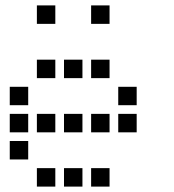

<svg xmlns="http://www.w3.org/2000/svg" viewBox="-20 -704 640 708"><path d="M117 -684Q116 -684 116 -684Q116 -684 116 -683V-617Q116 -616 116 -616Q116 -616 117 -616H183Q184 -616 184 -616Q184 -616 184 -617V-683Q184 -684 184 -684Q184 -684 183 -684ZM317 -684Q316 -684 316 -684Q316 -684 316 -683V-617Q316 -616 316 -616Q316 -616 317 -616H383Q384 -616 384 -616Q384 -616 384 -617V-683Q384 -684 384 -684Q384 -684 383 -684ZM117 -484Q116 -484 116 -484Q116 -484 116 -483V-417Q116 -416 116 -416Q116 -416 117 -416H183Q184 -416 184 -416Q184 -416 184 -417V-483Q184 -484 184 -484Q184 -484 183 -484ZM217 -484Q216 -484 216 -484Q216 -484 216 -483V-417Q216 -416 216 -416Q216 -416 217 -416H283Q284 -416 284 -416Q284 -416 284 -417V-483Q284 -484 284 -484Q284 -484 283 -484ZM317 -484Q316 -484 316 -484Q316 -484 316 -483V-417Q316 -416 316 -416Q316 -416 317 -416H383Q384 -416 384 -416Q384 -416 384 -417V-483Q384 -484 384 -484Q384 -484 383 -484ZM17 -384Q16 -384 16 -384Q16 -384 16 -383V-317Q16 -316 16 -316Q16 -316 17 -316H83Q84 -316 84 -316Q84 -316 84 -317V-383Q84 -384 84 -384Q84 -384 83 -384ZM417 -384Q416 -384 416 -384Q416 -384 416 -383V-317Q416 -316 416 -316Q416 -316 417 -316H483Q484 -316 484 -316Q484 -316 484 -317V-383Q484 -384 484 -384Q484 -384 483 -384ZM17 -284Q16 -284 16 -284Q16 -284 16 -283V-217Q16 -216 16 -216Q16 -216 17 -216H83Q84 -216 84 -216Q84 -216 84 -217V-283Q84 -284 84 -284Q84 -284 83 -284ZM117 -284Q116 -284 116 -284Q116 -284 116 -283V-217Q116 -216 116 -216Q116 -216 117 -216H183Q184 -216 184 -216Q184 -216 184 -217V-283Q184 -284 184 -284Q184 -284 183 -284ZM217 -284Q216 -284 216 -284Q216 -284 216 -283V-217Q216 -216 216 -216Q216 -216 217 -216H283Q284 -216 284 -216Q284 -216 284 -217V-283Q284 -284 284 -284Q284 -284 283 -284ZM317 -284Q316 -284 316 -284Q316 -284 316 -283V-217Q316 -216 316 -216Q316 -216 317 -216H383Q384 -216 384 -216Q384 -216 384 -217V-283Q384 -284 384 -284Q384 -284 383 -284ZM417 -284Q416 -284 416 -284Q416 -284 416 -283V-217Q416 -216 416 -216Q416 -216 417 -216H483Q484 -216 484 -216Q484 -216 484 -217V-283Q484 -284 484 -284Q484 -284 483 -284ZM17 -184Q16 -184 16 -184Q16 -184 16 -183V-117Q16 -116 16 -116Q16 -116 17 -116H83Q84 -116 84 -116Q84 -116 84 -117V-183Q84 -184 84 -184Q84 -184 83 -184ZM117 -84Q116 -84 116 -84Q116 -84 116 -83V-17Q116 -16 116 -16Q116 -16 117 -16H183Q184 -16 184 -16Q184 -16 184 -17V-83Q184 -84 184 -84Q184 -84 183 -84ZM217 -84Q216 -84 216 -84Q216 -84 216 -83V-17Q216 -16 216 -16Q216 -16 217 -16H283Q284 -16 284 -16Q284 -16 284 -17V-83Q284 -84 284 -84Q284 -84 283 -84ZM317 -84Q316 -84 316 -84Q316 -84 316 -83V-17Q316 -16 316 -16Q316 -16 317 -16H383Q384 -16 384 -16Q384 -16 384 -17V-83Q384 -84 384 -84Q384 -84 383 -84Z"/></svg>

Font: Doto Black SemiBold
Style: Regular
Weight: 600
Monospace: yes
Version: Version 1.000